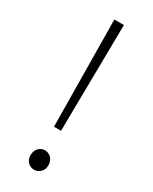

<svg xmlns="http://www.w3.org/2000/svg" viewBox="-196 -788 678 849"><g transform="rotate(30 142.5 -363.5)"><path d="M124 -196 119 -663 118 -740H167L166 -663L160 -196ZM142 13Q124 13 110.5 0Q97 -13 97 -35Q97 -59 110.5 -72.5Q124 -86 142 -86Q160 -86 174 -72.5Q188 -59 188 -35Q188 -13 174 0Q160 13 142 13Z"/></g></svg>

Font: Noto Sans TC Thin ExtraLight
Style: Regular
Weight: 250
Version: Version 2.004-H2;hotconv 1.0.118;makeotfexe 2.5.65603